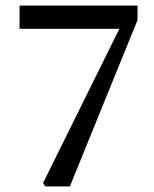

<svg xmlns="http://www.w3.org/2000/svg" viewBox="-20 -667 550 687"><path d="M142 0 134 -12 420 -590 419 -547 414 -564H50V-647H472V-595L230 0Z"/></svg>

Font: Source Serif 4 18pt
Style: Regular
Weight: 400
Designer: Frank Grießhammer
Foundry: Adobe Systems Incorporated
Version: Version 4.004;hotconv 1.0.116;makeotfexe 2.5.65601